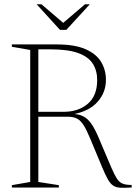

<svg xmlns="http://www.w3.org/2000/svg" viewBox="-20 -878 636 899"><path d="M35.5 -659V-670H245Q329.5 -670 380 -648Q430.5 -626 453.2 -588.5Q476 -551 476 -504Q476 -446 438 -402.5Q400 -359 329.5 -344.5Q368 -340.5 392 -317.2Q416 -294 439 -240L501 -94Q516 -59 527.5 -41.5Q539 -24 554.5 -18Q570 -12 596.5 -12V0Q564 2 543.8 1Q523.5 0 510 -9Q496.5 -18 485 -38.2Q473.5 -58.5 458.5 -94.5L403 -227.5Q386.5 -267.5 372.5 -290.2Q358.5 -313 341.5 -322.2Q324.5 -331.5 298 -331.5H159.5V-26L255.5 -11V0H35.5V-11L121.5 -26V-644ZM278.5 -354.5Q347 -354.5 391 -392Q435 -429.5 435 -503Q435 -548 414.2 -580.2Q393.5 -612.5 345.5 -629.8Q297.5 -647 215.5 -647H159.5V-354.5ZM400.5 -858 290.5 -738H261L151.5 -858H174L276 -771L378 -858Z"/></svg>

Font: Newsreader 16pt ExtraLight
Style: Regular
Weight: 275
Designer: Hugues Gentile
Foundry: Production Type
Version: Version 1.003; ttfautohint (v1.8.3)